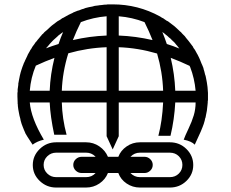

<svg xmlns="http://www.w3.org/2000/svg" viewBox="-20 -840 1040 866"><path d="M746.1 -198.2H611.3Q578.1 -198.2 551.3 -179.7Q524.4 -161.1 513.7 -132.8H466.8Q455.1 -161.1 428.2 -179.7Q401.4 -198.2 368.2 -198.2H233.4Q190.4 -198.2 159.2 -168Q127.9 -137.7 127.9 -95.7Q127.9 -53.7 159.2 -23.9Q190.4 5.9 233.4 5.9H368.2Q401.4 5.9 428.2 -12.2Q455.1 -30.3 466.8 -59.6H513.7Q524.4 -30.3 551.3 -12.2Q578.1 5.9 611.3 5.9H746.1Q790 5.9 820.8 -23.9Q851.6 -53.7 851.6 -95.7Q851.6 -137.7 820.8 -168Q790 -198.2 746.1 -198.2ZM746.1 -41H611.3Q585.9 -41 568.4 -59.6H631.8Q646.5 -59.6 657.7 -70.3Q668.9 -81.1 668.9 -96.2Q668.9 -111.3 657.7 -122.1Q646.5 -132.8 631.8 -132.8H568.4Q585.9 -151.4 611.3 -151.4H746.1Q770.5 -151.4 786.6 -135.3Q802.7 -119.1 802.7 -96.2Q802.7 -73.2 786.6 -57.1Q770.5 -41 746.1 -41ZM409.2 -134.8Q409.2 -134.8 411.1 -132.8H348.6Q333 -132.8 321.8 -122.1Q310.5 -111.3 310.5 -96.2Q310.5 -81.1 321.8 -70.3Q333 -59.6 348.6 -59.6H411.1Q394.5 -41 368.2 -41H233.4Q210 -41 193.4 -57.1Q176.8 -73.2 176.8 -96.2Q176.8 -119.1 193.4 -135.3Q210 -151.4 233.4 -151.4H368.2Q392.6 -151.4 409.2 -134.8ZM488.3 -820.3Q482.4 -820.3 477.5 -820.3Q471.7 -820.3 465.8 -820.3Q463.9 -819.3 460.9 -819.3Q449.2 -819.3 439.5 -817.4Q436.5 -817.4 433.6 -816.9Q430.7 -816.4 428.7 -816.4Q426.8 -816.4 422.9 -815.4Q415 -814.5 407.2 -813.5Q401.4 -811.5 396.5 -810.5L391.6 -809.6Q385.7 -808.6 380.9 -807.6Q373 -805.7 365.2 -803.7L355.5 -799.8L350.6 -798.8Q342.8 -795.9 335.9 -793L331.1 -792L321.3 -788.1L316.4 -786.1L311.5 -784.2L306.6 -781.2L297.9 -777.3L288.1 -772.5L279.3 -767.6L265.6 -759.8L260.7 -757.8L252.9 -752L248 -749L239.3 -744.1L235.4 -741.2Q226.6 -734.4 218.8 -728.5L214.8 -725.6L207 -718.8L192.4 -705.1L180.7 -695.3L173.8 -687.5L169.9 -684.6L167 -680.7L160.2 -672.9L157.2 -668.9L150.4 -661.1L144.5 -653.3L140.6 -649.4L134.8 -640.6L131.8 -636.7L126 -628.9L121.1 -620.1L118.2 -616.2L115.2 -611.3L113.3 -607.4L110.4 -602.5L105.5 -593.8L103.5 -588.9Q97.7 -578.1 92.8 -566.4L90.8 -561.5Q86.9 -554.7 85 -547.9L83 -543L81.1 -538.1Q79.1 -530.3 76.2 -523.4L73.2 -513.7Q71.3 -505.9 69.3 -498L68.4 -493.2Q67.4 -488.3 66.4 -483.4Q64.5 -475.6 63.5 -467.8Q62.5 -463.9 62.5 -462.9Q62.5 -460 62.5 -457Q60.5 -447.3 59.6 -436.5Q59.6 -434.6 59.6 -431.6Q59.6 -428.7 59.6 -425.8Q58.6 -421.9 58.6 -420.9Q58.6 -413.1 58.6 -404.3Q58.6 -391.6 59.6 -377.9Q59.6 -374 59.6 -372.6Q59.6 -371.1 60.5 -367.2Q60.5 -364.3 60.5 -362.3Q61.5 -354.5 62.5 -346.7Q63.5 -340.8 64.5 -335.9L65.4 -331.1Q67.4 -318.4 71.3 -305.7Q72.3 -300.8 73.2 -295.9Q75.2 -288.1 77.6 -280.8Q80.1 -273.4 83 -266.6L85 -261.7L86.9 -256.8L88.9 -252L92.8 -243.2L94.7 -238.3Q96.7 -233.4 127 -187.5Q147.5 -203.1 177.7 -210Q120.1 -306.6 114.3 -377.9H204.1Q207 -314.5 224.6 -232.4H280.3Q260.7 -304.7 258.8 -377.9H460.9V-225.6L488.3 -166L515.6 -225.6V-377.9H715.8Q711.9 -294.9 694.3 -227.5H749Q766.6 -301.8 770.5 -377.9H862.3Q862.3 -347.7 854 -319.8Q845.7 -292 830.1 -259.3Q814.5 -226.6 808.6 -210Q843.8 -203.1 858.4 -187.5Q858.4 -188.5 872.1 -217.3Q885.7 -246.1 885.7 -247.1L889.6 -256.8L891.6 -261.7L893.6 -266.6Q896.5 -273.4 898.9 -280.8Q901.4 -288.1 903.3 -295.9L904.3 -300.8L905.3 -305.7L907.2 -310.5Q908.2 -316.4 909.2 -321.3L910.2 -326.2Q911.1 -332 912.1 -335.9Q912.1 -336.9 913.1 -340.8Q915 -354.5 916 -367.2Q917 -372.1 917 -377.9Q917 -380.9 917 -382.8Q918 -386.7 918 -388.7Q918 -396.5 918 -404.3Q918 -407.2 918 -410.2Q918 -415 918 -420.9Q917 -433.6 916 -447.3Q915 -457 913.1 -467.8Q912.1 -473.6 911.1 -478.5Q910.2 -483.4 909.2 -488.3L908.2 -493.2L907.2 -498L905.3 -502.9Q903.3 -511.7 901.4 -518.6L898.4 -528.3L897.5 -533.2Q894.5 -540 891.6 -547.9L889.6 -551.8L885.7 -561.5L883.8 -566.4L877.9 -580.1L871.1 -593.8L868.2 -598.6L861.3 -611.3L858.4 -616.2L855.5 -620.1L852.5 -624L850.6 -628.9L847.7 -632.8L844.7 -636.7L841.8 -640.6Q831.1 -655.3 819.3 -668.9L813.5 -676.8L802.7 -687.5L795.9 -695.3L792 -698.2L788.1 -702.1L773.4 -715.8L765.6 -722.7L761.7 -725.6Q749 -735.4 737.3 -744.1L732.4 -746.1L719.7 -754.9L715.8 -757.8L710.9 -759.8L702.1 -765.6Q602.5 -820.3 488.3 -820.3ZM460.9 -766.6V-679.7Q383.8 -676.8 308.6 -659.2Q324.2 -699.2 344.7 -740.2Q400.4 -761.7 460.9 -766.6ZM515.6 -766.6Q576.2 -761.7 631.8 -740.2Q652.3 -699.2 668 -659.2Q591.8 -676.8 515.6 -679.7ZM711.9 -696.3 713.9 -694.3 716.8 -692.4 717.8 -691.4 720.7 -689.5 724.6 -686.5 726.6 -684.6 728.5 -682.6 730.5 -681.6 737.3 -675.8 738.3 -674.8 739.3 -673.8 742.2 -670.9 745.1 -668.9 746.1 -668 749 -666 750 -664.1 752.9 -662.1 753.9 -660.2 755.9 -658.2 757.8 -657.2 759.8 -654.3 761.7 -653.3 763.7 -651.4 765.6 -649.4 767.6 -647.5 775.4 -637.7 777.3 -635.7 778.3 -634.8 781.2 -630.9 782.2 -629.9 784.2 -627 789.1 -621.1Q760.7 -632.8 732.4 -641.6Q723.6 -668 711.9 -696.3ZM264.6 -695.3Q252.9 -668.9 244.1 -641.6Q215.8 -632.8 187.5 -622.1L194.3 -629.9L195.3 -630.9Q206.1 -644.5 218.8 -657.2L219.7 -658.2Q229.5 -667 238.3 -674.8L239.3 -675.8L242.2 -678.7L243.2 -679.7L254.9 -688.5L255.9 -689.5ZM460.9 -627V-430.7H258.8Q261.7 -514.6 288.1 -599.6Q374 -624 460.9 -627ZM515.6 -627Q601.6 -624 688.5 -598.6Q712.9 -515.6 715.8 -430.7H515.6ZM225.6 -579.1Q207 -504.9 204.1 -430.7H114.3Q119.1 -490.2 141.6 -543.9Q183.6 -563.5 225.6 -579.1ZM750 -579.1Q792 -563.5 835 -543L837.9 -537.1Q857.4 -486.3 862.3 -430.7H770.5Q767.6 -505.9 750 -579.1Z"/></svg>

Font: Heydings Controls
Style: Regular
Weight: 400
Monospace: yes
Designer: Heydon Pickering
Version: Version 1.0